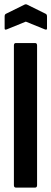

<svg xmlns="http://www.w3.org/2000/svg" viewBox="-20 -850 233 870"><path d="M52 0Q43 0 43 -11V-644Q43 -655 52 -655H139Q148 -655 148 -644V-11Q148 0 139 0ZM11 -717Q1 -713 1 -721V-775Q1 -784 6 -787L91 -829Q97 -832 103 -829L188 -787Q193 -784 193 -775V-721Q193 -713 183 -717L97 -752Z"/></svg>

Font: Sofia Sans Extra Condensed
Style: Bold
Weight: 700
Designer: Botio Nikoltchev, Ani Petrova
Foundry: lettersoup
Version: Version 4.101